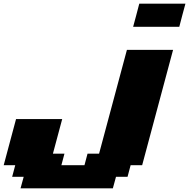

<svg xmlns="http://www.w3.org/2000/svg" viewBox="-20 -895 1024 1040"><path d="M91.3 125H591.3L608.4 62.5H670.9L687.5 0H750Q777.8 -104 833.7 -312.3Q889.6 -520.5 917.5 -625H667.5L516.6 -62.5H454.1L437.5 0H312.5L329.1 -62.5H266.6L316.9 -250H66.9Q55.7 -208 33.4 -125Q11.2 -42 0 0H62.5L45.9 62.5H108.4ZM701.2 -750H951.2Q956.5 -770.5 967.5 -812.5Q978.5 -854.5 984.4 -875H734.4Q729 -854 718 -812.5Q707 -771 701.2 -750Z"/></svg>

Font: Faithful 32x
Style: BoldOblique
Weight: 400
Foundry: Faithful Resource Pack
Version: Version 1.0; January 27, 2023